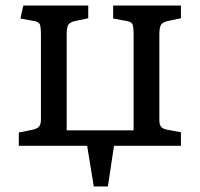

<svg xmlns="http://www.w3.org/2000/svg" viewBox="-20 -527 722 694"><path d="M319 147 295 0H48V-48L98 -58Q115 -62 121.5 -70Q128 -78 128 -95V-398Q128 -430 124 -439Q120 -448 103 -451L54 -460L64 -507H299V-461L251 -451Q233 -447 227 -437.5Q221 -428 221 -402V-56H463V-398Q463 -430 459 -439Q455 -448 438 -451L389 -460V-507H634V-461L586 -451Q568 -447 562 -437.5Q556 -428 556 -402V-93Q556 -76 562.5 -68.5Q569 -61 585 -58L634 -49V0H392L370 147Z"/></svg>

Font: Text Regular
Style: Regular
Weight: 400
Designer: Latin by Veronika Burian and Jose Scaglione. Greek by Irene Vlachou. Cyrillic by Vera Evstafieva.
Foundry: TypeTogether
Version: Version 3.002